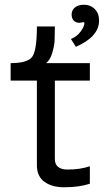

<svg xmlns="http://www.w3.org/2000/svg" viewBox="-20 -792 439 812"><path d="M360 -15Q315 0 251 0Q200 0 168 -23Q136 -46 136 -94V-451H25V-525Q96 -525 116 -551.5Q136 -578 136 -680H212Q212 -643 211 -621Q210 -599 201 -568.5Q192 -538 175 -525H360V-451H212V-120Q212 -75 266 -75Q320 -75 360 -89ZM280 -627Q305 -637 321 -658.5Q337 -680 337 -695Q335 -699 333 -698.5Q331 -698 323 -696.5Q315 -695 309 -696Q283 -702 283 -731Q283 -749 297 -760.5Q311 -772 335 -772Q363 -772 381 -753.5Q399 -735 399 -705Q399 -637 301 -594Z"/></svg>

Font: Easer Grotesk Light
Style: Regular
Weight: 300
Designer: Boardeaser, Bonnie Shaver-Troup, Thomas Jockin
Foundry: Lexend
Version: Version 1.008;Glyphs 3.1.2 (3151)